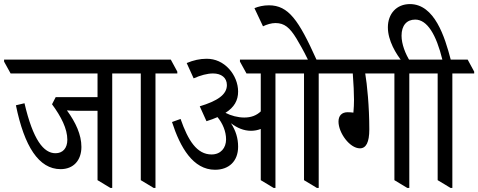

<svg xmlns="http://www.w3.org/2000/svg" viewBox="-57 -915 2344 941"><path d="M240 -86C303 -86 342 -129 342 -195C342 -255 314 -315 271 -374C284 -373 300 -372 318 -372H421V-32L484 6H493V-555H600V-564L568 -623H-37V-613L-5 -555H421V-439H216L198 -404C243 -343 273 -284 273 -230C273 -188 250 -164 215 -164C157 -164 105 -229 63 -409L21 -399C62 -198 133 -86 240 -86Z M696 6H705V-555H812V-564L780 -623H526V-613L558 -555H633V-32Z M997 -83C1065 -83 1110 -125 1110 -196C1110 -237 1099 -274 1075 -311C1105 -288 1138 -274 1173 -274C1190 -274 1206 -277 1221 -283V-32L1284 6H1293V-555H1433V-32L1496 6H1505V-555H1612V-564L1580 -623H1494C1407 -816 1357 -889 1261 -889C1234 -889 1209 -883 1190 -875L1232 -786C1250 -795 1273 -802 1293 -802C1337 -802 1363 -780 1396 -726C1413 -697 1428 -672 1452 -623H1119V-613L1151 -555H1221V-369C1200 -349 1174 -339 1140 -339C1109 -339 1075 -348 1048 -362C1091 -389 1110 -423 1110 -466C1110 -507 1093 -547 1066 -577C1036 -610 998 -627 956 -627C923 -627 891 -620 858 -606L892 -531C926 -546 959 -555 987 -555C1028 -555 1055 -534 1055 -498C1055 -451 1008 -420 922 -394L955 -321C975 -327 993 -334 1009 -341C1034 -311 1051 -271 1051 -232C1051 -190 1025 -158 980 -158C908 -158 865 -226 828 -332L786 -317C826 -193 889 -83 997 -83Z M1707 -188C1737 -188 1753 -217 1753 -281C1753 -394 1742 -502 1733 -555H1876V-32L1939 6H1949V-555H2055V-564L2023 -623H1538V-613L1570 -555H1672C1676 -499 1678 -460 1678 -426C1678 -410 1677 -380 1675 -363C1668 -364 1658 -365 1647 -365C1618 -365 1602 -348 1602 -319C1602 -264 1657 -188 1707 -188Z M2151 6H2160V-555H2267V-564L2235 -623H2152C2123 -734 2073 -895 1952 -895C1886 -895 1844 -847 1844 -781C1844 -716 1884 -650 1916 -611H1955C1929 -651 1911 -700 1911 -740C1911 -790 1936 -819 1978 -819C2037 -819 2081 -745 2111 -623H1981V-613L2013 -555H2088V-32Z"/></svg>

Font: Noto Serif Devanagari Condensed
Style: Regular
Weight: 400
Width: 3
Designer: Universal Thirst, Indian Type Foundry and the Monotype Design Team
Foundry: Monotype Imaging Inc.
Version: Version 2.004